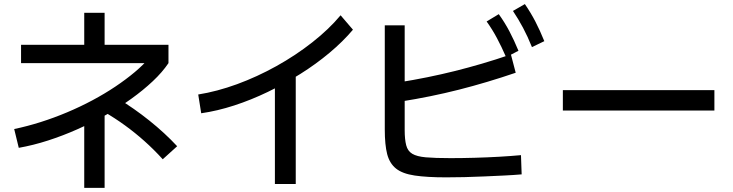

<svg xmlns="http://www.w3.org/2000/svg" viewBox="-20 -872 3560 932"><path d="M48.9 -245.6Q112.2 -258.9 177.2 -279.4Q242.2 -300 305.6 -326.7Q368.9 -353.3 428.3 -385Q487.8 -416.7 540 -451.7Q592.2 -486.7 634.4 -522.2Q676.7 -557.8 706.7 -593.3L731.1 -565.6H82.2V-654.4H388.9V-810H487.8V-654.4H797.8V-565.6Q767.8 -521.1 721.7 -477.8Q675.6 -434.4 617.8 -392.8Q560 -351.1 493.9 -313.9Q427.8 -276.7 356.7 -245Q285.6 -213.3 213.3 -190Q141.1 -166.7 71.1 -154.4ZM388.9 40V-334.4H487.8V40ZM770 -98.9Q726.7 -146.7 681.1 -187.2Q635.6 -227.8 586.7 -263.3Q537.8 -298.9 482.2 -331.1L551.1 -394.4Q630 -346.7 705 -286.7Q780 -226.7 840 -162.2Z M942.2 -413.3Q1033.3 -427.8 1130.6 -463.3Q1227.8 -498.9 1321.7 -551.1Q1415.6 -603.3 1496.1 -666.7Q1576.7 -730 1633.3 -797.8L1693.3 -727.8Q1644.4 -670 1579.4 -615.6Q1514.4 -561.1 1438.3 -513.3Q1362.2 -465.6 1280.6 -426.1Q1198.9 -386.7 1116.7 -360Q1034.4 -333.3 956.7 -322.2ZM1314.4 21.1V-520H1415.6V21.1Z M1847.8 -243.3V-748.9H1944.4V-240Q1944.4 -195.6 1951.7 -167.2Q1958.9 -138.9 1981.1 -125.6Q2003.3 -112.2 2047.2 -108.3Q2091.1 -104.4 2166.7 -104.4Q2222.2 -104.4 2283.3 -106.1Q2344.4 -107.8 2402.8 -111.1Q2461.1 -114.4 2508.9 -118.9L2512.2 -25.6Q2473.3 -22.2 2427.2 -20Q2381.1 -17.8 2331.7 -15.6Q2282.2 -13.3 2234.4 -12.2Q2186.7 -11.1 2145.6 -11.1Q2052.2 -11.1 1992.8 -20Q1933.3 -28.9 1902.2 -53.9Q1871.1 -78.9 1859.4 -123.9Q1847.8 -168.9 1847.8 -243.3ZM1910 -471.1Q1986.7 -483.3 2055 -497.2Q2123.3 -511.1 2187.8 -527.2Q2252.2 -543.3 2318.9 -562.8Q2385.6 -582.2 2460 -607.8L2483.3 -518.9Q2343.3 -471.1 2207.8 -436.7Q2072.2 -402.2 1924.4 -378.9ZM2436.7 -594.4Q2414.4 -645.6 2392.2 -687.2Q2370 -728.9 2342.2 -767.8L2401.1 -803.3Q2430 -763.3 2452.8 -720Q2475.6 -676.7 2496.7 -625.6ZM2562.2 -643.3Q2541.1 -695.6 2518.9 -737.2Q2496.7 -778.9 2470 -818.9L2527.8 -852.2Q2556.7 -810 2578.9 -767.2Q2601.1 -724.4 2622.2 -672.2Z M2712.2 -335.6V-434.4H3447.8V-335.6Z"/></svg>

Font: Paperlogy 5 Medium
Style: Regular
Weight: 500
Designer: redesigned by Lee Juim, glyphs from Gmarket Sans & Montserrat
Foundry: PT&
Version: Version 1.001